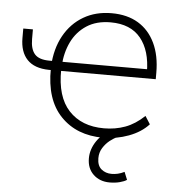

<svg xmlns="http://www.w3.org/2000/svg" viewBox="-51 -556 742 794"><g transform="rotate(5 320.0 -159.0)"><path d="M390 8Q280 8 214 -60.5Q148 -129 150 -258L156 -252H142Q82 -253 52 -284.5Q22 -316 22 -374V-413H62V-373Q62 -331 80 -310.5Q98 -290 142 -290H173L150 -267Q154 -341 184 -395Q214 -449 264.5 -478.5Q315 -508 381 -508Q446 -508 491.5 -480.5Q537 -453 561.5 -401.5Q586 -350 586 -279V-252H185L193 -258Q191 -145 244 -88Q297 -31 390 -31Q437 -31 478 -46Q519 -61 557 -97L578 -64Q547 -30 496 -11Q445 8 390 8ZM380 -470Q321 -470 280.5 -443.5Q240 -417 218.5 -372.5Q197 -328 194 -273L185 -290H564L547 -277Q547 -367 505 -418.5Q463 -470 380 -470ZM433 190Q392 190 365.5 165Q339 140 339 98Q339 60 362.5 25.5Q386 -9 429 -31L450 0Q435 6 418.5 19Q402 32 390 51Q378 70 378 94Q378 125 395.5 139.5Q413 154 438 154Q451 154 464 151Q477 148 491 141L504 173Q494 180 475 185Q456 190 433 190Z"/></g></svg>

Font: Mulish ExtraLight
Style: Regular
Weight: 200
Designer: Vernon Adams
Foundry: Vernon Adams
Version: Version 3.603